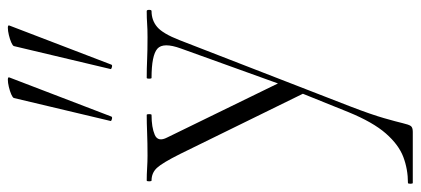

<svg xmlns="http://www.w3.org/2000/svg" viewBox="-304 -466 1046 477"><g transform="rotate(-90 218.5 -228.0)"><path d="M178 115 228 -9 229 13 74 -303Q52 -347 39.5 -360.5Q27 -374 8 -374Q6 -374 6 -380Q6 -386 8 -386Q23 -386 39 -385Q55 -384 70 -384Q102 -384 126.5 -385Q151 -386 171 -386Q173 -386 173 -380Q173 -374 171 -374Q140 -374 121.5 -366Q103 -358 115 -335L255 -48L233 -15L336 -301Q352 -345 335.5 -359.5Q319 -374 263 -374Q261 -374 261 -380Q261 -386 263 -386Q287 -386 308.5 -385Q330 -384 364 -384Q385 -384 398 -385Q411 -386 429 -386Q432 -386 432 -380Q432 -374 429 -374Q406 -374 389.5 -360Q373 -346 357 -305L192 120Q172 172 163 203.5Q154 235 150.5 250Q147 265 143.5 270Q140 275 129 275H2Q0 275 0 269Q0 263 2 263Q36 263 66.5 251.5Q97 240 125 208Q153 176 178 115ZM167 -474Q166 -471 160.5 -472.5Q155 -474 156 -476L213 -716Q214 -719 222 -722.5Q230 -726 240.5 -728.5Q251 -731 258.5 -731Q266 -731 264 -727ZM296 -474Q295 -471 289.5 -472.5Q284 -474 285 -476L342 -716Q343 -719 351 -722.5Q359 -726 369.5 -728.5Q380 -731 387.5 -731Q395 -731 393 -727Z"/></g></svg>

Font: Cormorant Garamond Light
Style: Regular
Weight: 300
Designer: Christian Thalmann (Catharsis Fonts)
Foundry: Catharsis Fonts
Version: Version 4.001